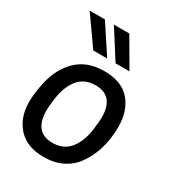

<svg xmlns="http://www.w3.org/2000/svg" viewBox="-189 -891 925 1015"><g transform="rotate(30 274.0 -384.0)"><path d="M18 0ZM236 -76Q305 -76 342.5 -124Q380 -172 390 -252Q396 -298 396 -322Q396 -454 284 -454Q215 -454 177.5 -406Q140 -358 130 -278Q124 -234 124 -211Q124 -76 236 -76ZM234 12Q116 12 62 -66Q22 -121 22 -204Q22 -255 37 -323Q58 -421 120.5 -481.5Q183 -542 286 -542Q393 -542 445 -481.5Q497 -421 497 -323Q497 -168 414 -64Q347 12 234 12ZM58 -607ZM316 -607 206 -780H300L401 -607ZM180 -607 58 -780H151L265 -607Z"/></g></svg>

Font: Tanohe Sans Medium
Style: Italic
Weight: 500
Designer: Village Type and Design LLC & Cristiano Sobral
Foundry: Cooper Hewitt Smithsonian Design Museum
Version: Version 1.00;September 29, 2021;FontCreator 13.0.0.2655 64-b